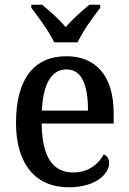

<svg xmlns="http://www.w3.org/2000/svg" viewBox="-20 -786 547 816"><path d="M210 -606H310C330 -651 377 -715 406 -753V-766H360C328 -740 287 -703 259 -671C232 -703 191 -740 159 -766H113V-753C142 -715 190 -651 210 -606ZM272 10C391 10 444 -50 444 -93C444 -112 433 -125 421 -130C399 -89 356 -53 292 -53C205 -53 159 -117 157 -261H463V-306C463 -464 387 -547 262 -547C126 -547 48 -452 48 -264C48 -91 129 10 272 10ZM354 -316H158C163 -429 198 -491 263 -491C329 -491 354 -422 354 -316Z"/></svg>

Font: Noto Serif Ethiopic SemiCondensed Medium
Style: Regular
Weight: 500
Width: 4
Designer: Monotype Design Team
Foundry: Monotype Imaging Inc.
Version: Version 2.102